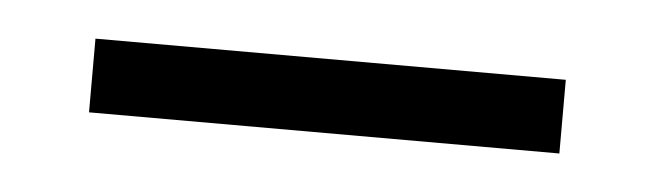

<svg xmlns="http://www.w3.org/2000/svg" viewBox="-23 -604 415 122"><g transform="rotate(5 184.5 -542.5)"><path d="M35 -566.5V-519.5H335V-566.5Z"/></g></svg>

Font: Overused Grotesk Light
Style: Regular
Weight: 300
Designer: RandomMaerks
Version: Version 0.005